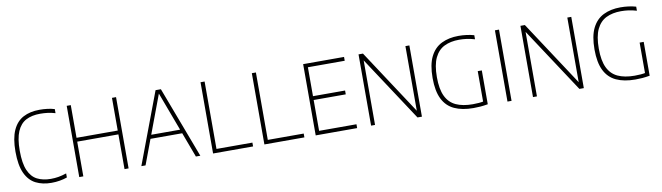

<svg xmlns="http://www.w3.org/2000/svg" viewBox="-35 -1087 5441 1579"><g transform="rotate(-10 2685.5 -297.5)"><path d="M300 7Q225.5 7 169.8 -21.2Q114 -49.5 83 -116Q52 -182.5 52 -297Q52 -407.5 82.5 -474.8Q113 -542 170 -572Q227 -602 306.5 -602Q339 -602 371 -598.2Q403 -594.5 431.5 -585.5V-551.5Q398 -561.5 367.5 -565.2Q337 -569 305.5 -569Q236 -569 187.5 -543.8Q139 -518.5 113.5 -459Q88 -399.5 88 -298Q88 -193 113.8 -133.8Q139.5 -74.5 187.2 -50.2Q235 -26 300.5 -26Q333.5 -26 364.2 -31.2Q395 -36.5 431.5 -48.5V-14.5Q403 -4.5 370 1.2Q337 7 300 7Z M532.5 0V-595H566.5V-322H910.5V-595H944.5V0H910.5V-290H566.5V0Z M1051 0 1274.5 -595H1319L1543.5 0H1506.5L1291.5 -576H1301.5L1086 0ZM1151 -208 1160.5 -240H1433.5L1442.5 -208Z M1650 0V-595H1684V-32H1984V0Z M2078.5 0V-595H2112.5V-32H2412.5V0Z M2507 0V-595H2848.5V-563H2541V-32H2853V0ZM2533.5 -289.5V-321.5H2809V-289.5Z M2969.5 0V-595H3006.5L3374 -35.5H3361V-595H3394V0H3357L2989 -559.5H3002.5V0Z M3824.5 4Q3730.5 4 3666 -25.8Q3601.5 -55.5 3568.5 -121.8Q3535.5 -188 3535.5 -297Q3535.5 -409 3569 -475.8Q3602.5 -542.5 3663.2 -572.2Q3724 -602 3805 -602Q3838.5 -602 3871.8 -597.8Q3905 -593.5 3934.5 -585V-551Q3899 -561.5 3867.2 -565.8Q3835.5 -570 3804.5 -570Q3733 -570 3680.8 -544.5Q3628.5 -519 3600 -459.5Q3571.5 -400 3571.5 -297.5Q3571.5 -198 3599.8 -139Q3628 -80 3684.2 -54Q3740.5 -28 3824.5 -28Q3850 -28 3875 -30Q3900 -32 3922.5 -37L3911 -20.5V-289H3945V-6.5Q3911 -0.5 3882 1.8Q3853 4 3824.5 4Z M4108.5 0V-595H4142.5V0Z M4321.5 0V-595H4358.5L4726 -35.5H4713V-595H4746V0H4709L4341 -559.5H4354.5V0Z M5176.5 4Q5082.5 4 5018 -25.8Q4953.5 -55.5 4920.5 -121.8Q4887.5 -188 4887.5 -297Q4887.5 -409 4921 -475.8Q4954.5 -542.5 5015.2 -572.2Q5076 -602 5157 -602Q5190.5 -602 5223.8 -597.8Q5257 -593.5 5286.5 -585V-551Q5251 -561.5 5219.2 -565.8Q5187.5 -570 5156.5 -570Q5085 -570 5032.8 -544.5Q4980.5 -519 4952 -459.5Q4923.5 -400 4923.5 -297.5Q4923.5 -198 4951.8 -139Q4980 -80 5036.2 -54Q5092.5 -28 5176.5 -28Q5202 -28 5227 -30Q5252 -32 5274.5 -37L5263 -20.5V-289H5297V-6.5Q5263 -0.5 5234 1.8Q5205 4 5176.5 4Z"/></g></svg>

Font: Encode Sans SC SemiCondensed Thin
Style: Regular
Weight: 250
Width: 4
Designer: Multiple Designers
Foundry: Impallari Type
Version: Version 3.002